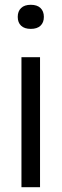

<svg xmlns="http://www.w3.org/2000/svg" viewBox="-20 -781 257 801"><path d="M69.5 0V-542.5H147V0ZM108.5 -660.5Q82 -660.5 68 -673.8Q54 -687 54 -710.5Q54 -734 68 -747.5Q82 -761 108.5 -761Q135 -761 149 -747.5Q163 -734 163 -710.5Q163 -687 149 -673.8Q135 -660.5 108.5 -660.5Z"/></svg>

Font: Encode Sans SmCnd
Style: Regular
Weight: 400
Width: 4
Designer: Multiple Designers
Foundry: Impallari Type
Version: Version 3.002; ttfautohint (v1.8.3) -l 8 -r 50 -G 200 -x 14 